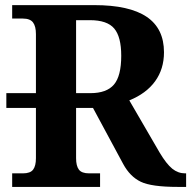

<svg xmlns="http://www.w3.org/2000/svg" viewBox="-20 -734 751 754"><path d="M4.9 -368.2H121.1V-600.1Q121.1 -630.9 109.6 -646Q98.1 -661.1 69.8 -661.1H27.8V-713.9H350.1Q487.8 -713.9 555.9 -668Q624 -622.1 624 -528.8Q624 -462.9 589.1 -414.8Q554.2 -366.7 487.8 -339.8L606.9 -134.8Q633.8 -89.8 656.5 -71.5Q679.2 -53.2 707 -53.2H710.9V0H678.2Q574.7 0 532.7 -20.3Q490.7 -40.5 463.9 -89.8L345.2 -310.1H278.8V-112.8Q278.8 -82.5 289.8 -67.9Q300.8 -53.2 330.1 -53.2H373V0H27.8V-53.2H69.8Q99.1 -53.2 110.1 -67.9Q121.1 -82.5 121.1 -112.8V-310.1H4.9ZM278.8 -368.2H335Q398.9 -368.2 427.5 -401.9Q456.1 -435.5 456.1 -515.1Q456.1 -589.4 428.5 -622.1Q400.9 -654.8 333 -654.8H278.8Z"/></svg>

Font: Droid Serif
Style: Bold
Weight: 700
Designer: Monotype Design team
Foundry: Monotype Imaging Inc.
Version: Version 1.03